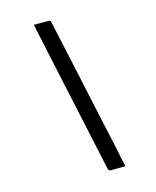

<svg xmlns="http://www.w3.org/2000/svg" viewBox="-128 -837 856 1054"><g transform="rotate(-15 300.0 -310.0)"><path d="M167 -750Q189 -750 209 -750Q229 -750 252 -750Q255 -750 257 -749.5Q259 -749 260.5 -747.5Q262 -746 263 -743Q291 -616 318.5 -488.5Q346 -361 373.5 -233.5Q401 -106 429 21Q434 48 440 75.5Q446 103 452 130Q429 130 410 130Q391 130 367 130Q363 130 359.5 127.5Q356 125 354 119Q323 -26 291.5 -171Q260 -316 229 -461Q198 -606 167 -750Z"/></g></svg>

Font: RecMonoLinear Nerd Font Mono
Style: Italic
Weight: 400
Italic angle: -10°
Monospace: yes
Version: Version 1.085; ttfautohint (v1.8.4.7-5d5b);Nerd Fonts 3.2.1